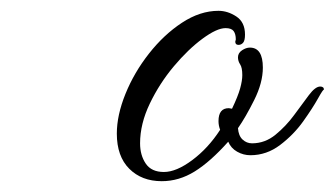

<svg xmlns="http://www.w3.org/2000/svg" viewBox="-20 -819 619 355"><path d="M279 -484Q242 -484 219 -507Q196 -530 196 -572Q196 -606 212 -645.5Q228 -685 255.5 -720Q283 -755 316.5 -777Q350 -799 384 -799Q401 -799 417 -788.5Q433 -778 433 -755Q433 -744 429.5 -740Q426 -736 421 -736Q415 -736 415 -742L416 -746Q416 -756 412 -761.5Q408 -767 397 -767Q381 -767 354.5 -747.5Q328 -728 301.5 -696.5Q275 -665 257 -627.5Q239 -590 239 -554Q239 -532 249.5 -516.5Q260 -501 283 -501Q306 -501 335.5 -523Q365 -545 387 -579Q384 -587 384 -595Q384 -619 403 -619Q404 -619 406 -618.5Q408 -618 409 -618Q420 -641 424 -655.5Q428 -670 428 -680Q428 -694 424 -700Q420 -706 420 -713Q420 -721 427.5 -726Q435 -731 442 -731Q466 -731 466 -694Q466 -666 450 -634Q434 -602 420 -582Q421 -568 428.5 -561Q436 -554 446 -554Q470 -554 489.5 -570Q509 -586 524 -606.5Q539 -627 551 -643Q563 -659 572 -659Q579 -659 579 -653Q579 -652 579 -652V-653Q578 -655 568 -637Q558 -619 540.5 -594.5Q523 -570 498 -551Q473 -532 443 -532Q430 -532 418.5 -538.5Q407 -545 402 -557Q369 -520 340 -502Q311 -484 279 -484Z"/></svg>

Font: Allura
Style: Regular
Weight: 400
Designer: Robert E. Leuschke
Foundry: Robert E. Leuschke
Version: Version 1.110